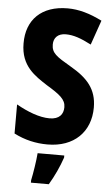

<svg xmlns="http://www.w3.org/2000/svg" viewBox="-62 -765 599 1026"><g transform="rotate(5 237.5 -251.5)"><path d="M444 -208C444 -307 393 -363 301 -416C222 -462 196 -479 196 -525C196 -560 218 -585 261 -585C302 -585 342 -571 398 -542L444 -674C378 -707 319 -724 259 -724C119 -724 39 -644 40 -517C40 -395 118 -348 184 -305C255 -262 287 -238 287 -196C287 -159 266 -130 213 -130C158 -130 94 -155 34 -189V-33C93 -3 152 10 214 10C356 10 444 -77 444 -208ZM309 72V61H166C163 102 152 171 144 208V221H240C269 172 292 122 309 72Z"/></g></svg>

Font: Noto Sans Malayalam Condensed ExtraBold
Style: Regular
Weight: 800
Width: 3
Designer: Jelle Bosma - Monotype Design Team
Foundry: Monotype Imaging Inc.
Version: Version 2.104